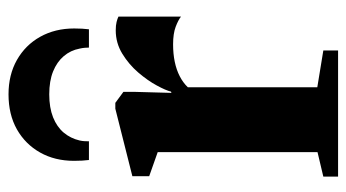

<svg xmlns="http://www.w3.org/2000/svg" viewBox="-206 -628 833 462"><g transform="rotate(-90 211.0 -396.5)"><path d="M17.5 0V-35.5L76.5 -49.5V-434L18.5 -454.5V-495L181 -536H195L221.5 -516.5V-491.5L219 -401L222 -402Q225 -414.5 236.8 -436.2Q248.5 -458 268 -480.8Q287.5 -503.5 313.2 -519.2Q339 -535 369.5 -535Q381.5 -535 389.5 -533Q397.5 -531 402.5 -528.5V-378Q394.5 -384.5 378 -390.8Q361.5 -397 336 -397Q313 -397 293.8 -393Q274.5 -389 259 -381Q243.5 -373 232.5 -361.5V-50L321 -35.5V0ZM215.5 -793Q262.5 -793 298.2 -772.8Q334 -752.5 354 -716.8Q374 -681 374 -635Q374 -625 373.5 -616Q373 -607 372 -599.5H328Q328 -604 327.5 -609.8Q327 -615.5 325.5 -622Q321.5 -643.5 307.5 -660Q293.5 -676.5 270.5 -685.8Q247.5 -695 215.5 -695Q183.5 -695 160.2 -685.8Q137 -676.5 123.2 -660Q109.5 -643.5 104.5 -622Q103 -615.5 102.8 -609.8Q102.5 -604 102.5 -599.5H57.5Q56.5 -607 56 -616Q55.5 -625 55.5 -635.5Q55.5 -681.5 75.5 -717Q95.5 -752.5 131.2 -772.8Q167 -793 215.5 -793Z"/></g></svg>

Font: Merriweather 96pt ExtraBold
Style: Regular
Weight: 800
Version: Version 2.100